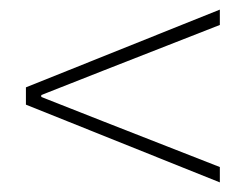

<svg xmlns="http://www.w3.org/2000/svg" viewBox="-20 -532 512 400"><path d="M438 -152 34 -314V-350L438 -512V-480L198 -386L66 -334V-330L198 -278L438 -184Z"/></svg>

Font: SourceSans3VF
Style: Regular
Weight: 200
Designer: Paul D. Hunt
Foundry: Adobe
Version: Version 3.052;hotconv 1.1.0;makeotfexe 2.6.0